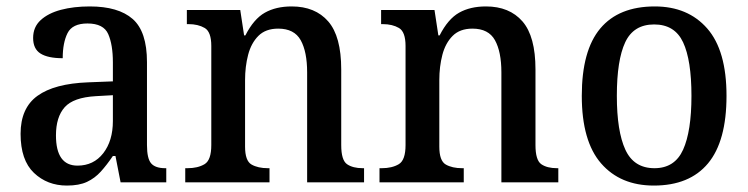

<svg xmlns="http://www.w3.org/2000/svg" viewBox="-20 -567 2327 597"><path d="M188 10Q127 10 85.5 -29.5Q44 -69 44 -151Q44 -231 96.5 -269Q149 -307 254 -311L331 -314V-373Q331 -428 316.5 -461Q302 -494 252 -494Q205 -494 190 -464Q175 -434 175 -386Q129 -386 106 -400.5Q83 -415 83 -449Q83 -483 106.5 -504.5Q130 -526 169.5 -536.5Q209 -547 259 -547Q348 -547 392.5 -508Q437 -469 437 -374V-116Q437 -74 450 -59Q463 -44 494 -44H497V0H355L339 -82H331Q312 -54 293.5 -33.5Q275 -13 250.5 -1.5Q226 10 188 10ZM221 -52Q271 -52 301 -90.5Q331 -129 331 -191V-271L278 -268Q208 -264 181 -233.5Q154 -203 154 -146Q154 -52 221 -52Z M556 0V-44H563Q595 -44 616 -56.5Q637 -69 637 -116V-424Q637 -468 616.5 -480Q596 -492 566 -492H561V-536H727L739 -457H743Q769 -508 803.5 -527.5Q838 -547 887 -547Q960 -547 1000.5 -500.5Q1041 -454 1041 -351V-116Q1041 -69 1059 -56.5Q1077 -44 1108 -44H1112V0H935V-342Q935 -406 915 -442Q895 -478 845 -478Q806 -478 783.5 -455.5Q761 -433 751.5 -396.5Q742 -360 742 -318V-111Q742 -67 762 -55.5Q782 -44 813 -44H818V0Z M1160 0V-44H1167Q1199 -44 1220 -56.5Q1241 -69 1241 -116V-424Q1241 -468 1220.5 -480Q1200 -492 1170 -492H1165V-536H1331L1343 -457H1347Q1373 -508 1407.5 -527.5Q1442 -547 1491 -547Q1564 -547 1604.5 -500.5Q1645 -454 1645 -351V-116Q1645 -69 1663 -56.5Q1681 -44 1712 -44H1716V0H1539V-342Q1539 -406 1519 -442Q1499 -478 1449 -478Q1410 -478 1387.5 -455.5Q1365 -433 1355.5 -396.5Q1346 -360 1346 -318V-111Q1346 -67 1366 -55.5Q1386 -44 1417 -44H1422V0Z M2013 10Q1909 10 1849 -59Q1789 -128 1789 -269Q1789 -410 1846.5 -478.5Q1904 -547 2016 -547Q2119 -547 2179 -478.5Q2239 -410 2239 -269Q2239 -128 2181.5 -59Q2124 10 2013 10ZM2015 -44Q2078 -44 2104 -101.5Q2130 -159 2130 -269Q2130 -380 2104 -435.5Q2078 -491 2014 -491Q1950 -491 1924 -435.5Q1898 -380 1898 -269Q1898 -159 1924.5 -101.5Q1951 -44 2015 -44Z"/></svg>

Font: Noto Serif Sinhala SemiCondensed Medium
Style: Regular
Weight: 500
Width: 4
Designer: Jelle Bosma - Monotype Design Team
Foundry: Monotype Imaging Inc.
Version: Version 2.007; ttfautohint (v1.8.4.7-5d5b)